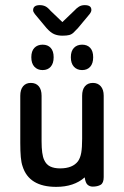

<svg xmlns="http://www.w3.org/2000/svg" viewBox="-20 -718 485 748"><path d="M310 -27Q313 -5 321.5 2Q330 9 341 9Q360 9 372 2Q384 -5 384 -28V-345Q384 -369 372.5 -382Q361 -395 342 -395Q322 -395 311 -382Q300 -369 300 -345V-177Q300 -143 296.5 -123Q293 -103 284 -90Q263 -62 214 -62Q191 -62 175.5 -69.5Q160 -77 152 -95Q142 -116 142 -168V-345Q142 -369 131 -382Q120 -395 100 -395Q81 -395 70 -382Q59 -369 59 -345V-161Q59 -128 61 -106Q63 -84 68 -70Q93 10 199 10Q268 10 310 -27ZM146 -544Q126 -544 114 -531.5Q102 -519 102 -495Q102 -471 114 -458Q126 -445 146 -445Q166 -445 177.5 -458Q189 -471 189 -495Q189 -519 177.5 -531.5Q166 -544 146 -544ZM300 -544Q280 -544 268 -531.5Q256 -519 256 -495Q256 -471 268 -458Q280 -445 300 -445Q320 -445 331.5 -458Q343 -471 343 -495Q343 -519 331.5 -531.5Q320 -544 300 -544ZM223 -632 177 -676Q166 -689 156.5 -693.5Q147 -698 135 -698Q122 -698 115.5 -693Q109 -688 109 -678Q109 -672 116 -663L161 -609Q177 -591 191 -585Q205 -579 223 -579Q240 -579 249.5 -581.5Q259 -584 266.5 -591Q274 -598 284 -609L329 -663Q336 -672 336 -679Q336 -689 329.5 -693.5Q323 -698 310 -698Q297 -698 287.5 -692Q278 -686 270 -677Z"/></svg>

Font: Beiruti Medium
Style: Regular
Weight: 500
Designer: Arlette Boutros
Foundry: Boutros
Version: Version 1.41